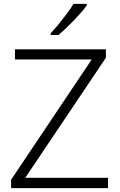

<svg xmlns="http://www.w3.org/2000/svg" viewBox="-20 -968 615 988"><path d="M536 0H37V-43L452 -662H57V-714H525V-671L110 -53H536ZM426 -940Q415 -924 398 -904.5Q381 -885 361 -864Q341 -843 320.5 -823.5Q300 -804 281 -788H241V-797Q260 -817 282 -844Q304 -871 325 -899Q346 -927 358 -948H426Z"/></svg>

Font: Noto Sans Cham Light
Style: Regular
Weight: 300
Version: Version 2.002